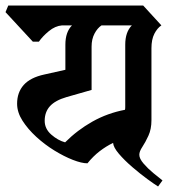

<svg xmlns="http://www.w3.org/2000/svg" viewBox="-38 -659 633 696"><path d="M511 -223Q511 -191 500 -167Q489 -143 478 -126.5Q467 -110 467 -98Q467 -84 482.5 -66Q498 -48 518 -31.5Q538 -15 551 -5L535 17Q522 9 496 -10Q470 -29 441.5 -53.5Q413 -78 393 -101.5Q373 -125 372 -141Q347 -129 323.5 -111Q300 -93 279 -67Q258 -67 226 -79.5Q194 -92 159 -113.5Q124 -135 93.5 -163Q63 -191 43.5 -221.5Q24 -252 24 -283Q24 -324 48 -351Q72 -378 123 -389L199 -406V-497Q199 -543 223 -567H187Q162 -565 139 -546Q116 -527 103 -508H81L-18 -615L-8 -639H481L547 -567Q532 -557 521.5 -536.5Q511 -516 511 -484ZM198 -143Q243 -188 297.5 -218.5Q352 -249 415 -261Q416 -264 416 -272V-497Q416 -543 440 -567H330Q315 -557 304.5 -537Q294 -517 294 -490V-333L203 -307Q162 -295 143 -274Q124 -253 124 -221Q124 -192 148 -171Q172 -150 198 -143Z"/></svg>

Font: Jaini
Style: Regular
Weight: 400
Designer: Maithili Shingre, Girish Dalvi (Devanagari), Taresh Vohra (Latin)
Foundry: Ek Type
Version: Version 2.000; ttfautohint (v1.8.4.7-5d5b)